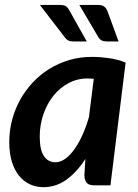

<svg xmlns="http://www.w3.org/2000/svg" viewBox="-20 -751 561 778"><path d="M17.5 0ZM427.5 0 489 -497.5C467 -506.2 444.4 -512.2 421.2 -515.5C398.1 -518.8 375 -520.5 352 -520.5C320 -520.5 289.6 -516.2 260.8 -507.8C231.9 -499.2 205.1 -487.3 180.2 -472C155.4 -456.7 133 -438.3 113 -417C93 -395.7 75.9 -372.2 61.8 -346.8C47.6 -321.2 36.7 -294 29 -265C21.3 -236 17.5 -206.2 17.5 -175.5C17.5 -144.8 21.1 -118.1 28.2 -95.2C35.4 -72.4 45.2 -53.4 57.8 -38.2C70.2 -23.1 84.9 -11.7 101.8 -4C118.6 3.7 136.7 7.5 156 7.5C190 7.5 221.2 -2.8 249.5 -23.2C277.8 -43.7 303.3 -71.7 326 -107L322 -41C322 -29.3 324.8 -19.6 330.2 -11.8C335.8 -3.9 346.3 0 362 0ZM204.5 -93.5C184.8 -93.5 169.3 -101.8 158 -118.5C146.7 -135.2 141 -161.5 141 -197.5C141 -229.2 145.9 -259.2 155.8 -287.8C165.6 -316.2 179.1 -341.2 196.2 -362.8C213.4 -384.2 233.8 -401.3 257.5 -414C281.2 -426.7 306.8 -433 334.5 -433C342.5 -433 351 -432.5 360 -431.5L340.5 -277C333.2 -251.3 324.5 -227.3 314.5 -205C304.5 -182.7 293.7 -163.2 282 -146.8C270.3 -130.2 257.9 -117.2 244.8 -107.8C231.6 -98.2 218.2 -93.5 204.5 -93.5ZM375.5 -731H301.5L378.5 -600.5C382.5 -593.8 387.2 -589.2 392.8 -586.8C398.2 -584.2 405.3 -583 414 -583H460.5L416 -704.5C412.7 -713.2 408.2 -719.8 402.5 -724.2C396.8 -728.8 387.8 -731 375.5 -731ZM223 -731H141.5L242 -600.5C246.7 -593.8 251.7 -589.2 257 -586.8C262.3 -584.2 269.3 -583 278 -583H331.5L263.5 -704.5C259.2 -713.2 254.4 -719.8 249.2 -724.2C244.1 -728.8 235.3 -731 223 -731Z"/></svg>

Font: Lato
Style: Bold Italic
Weight: 700
Italic angle: -7°
Designer: Lukasz Dziedzic
Foundry: tyPoland Lukasz Dziedzic
Version: Version 2.007; 2014-02-27